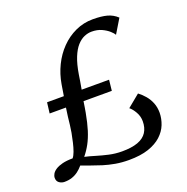

<svg xmlns="http://www.w3.org/2000/svg" viewBox="-135 -881 988 1017"><g transform="rotate(-20 359.0 -373.0)"><path d="M421.5 11Q381.5 11 346 4.8Q310.5 -1.5 279.2 -11.2Q248 -21 220.2 -31.2Q192.5 -41.5 168 -50Q154.5 -34 138.8 -22Q123 -10 103.8 -3.5Q84.5 3 60.5 3Q45 3 31.8 -6.2Q18.5 -15.5 18.5 -34Q18.5 -45.5 25.2 -57Q32 -68.5 46.8 -78Q61.5 -87.5 85.2 -93.5Q109 -99.5 143 -99.5Q152 -110 159.5 -130.5Q167 -151 173 -176.8Q179 -202.5 184 -229Q187.5 -248 190 -270Q192.5 -292 195.2 -316Q198 -340 202 -364.5H110L117.5 -425H212Q214 -436.5 215.8 -447.5Q217.5 -458.5 219.2 -469Q221 -479.5 222.5 -489Q231.5 -542.5 255 -590.8Q278.5 -639 314.5 -676Q350.5 -713 396.5 -734.2Q442.5 -755.5 495 -755.5Q543.5 -755.5 575 -747Q606.5 -738.5 631 -715.5L583 -636Q578.5 -645 562.8 -659.2Q547 -673.5 522.8 -684.8Q498.5 -696 466.5 -696Q445.5 -696 424.5 -687Q403.5 -678 384.2 -656.8Q365 -635.5 350 -598.5Q335 -561.5 326 -506Q324 -490 320.2 -469Q316.5 -448 312.5 -425H467L460.5 -364.5H301Q298.5 -348 296 -332.2Q293.5 -316.5 291 -303Q281 -248.5 268.8 -209.5Q256.5 -170.5 240.5 -141Q224.5 -111.5 203.5 -86Q230.5 -80 262.2 -70.2Q294 -60.5 329.5 -52.5Q365 -44.5 403 -44.5Q457 -44.5 491.8 -57.2Q526.5 -70 543 -95.5Q559.5 -121 559.5 -157.5Q559.5 -185.5 545.5 -210Q531.5 -234.5 516 -246.5L586 -304Q605.5 -289.5 622.2 -269.8Q639 -250 649 -225Q659 -200 659 -169Q658.5 -135.5 645.8 -103.2Q633 -71 605 -45.2Q577 -19.5 532 -4.2Q487 11 421.5 11Z"/></g></svg>

Font: Merriweather 28pt
Style: Italic
Weight: 400
Italic angle: -7.8°
Version: Version 2.101